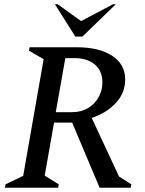

<svg xmlns="http://www.w3.org/2000/svg" viewBox="-20 -882 682 902"><path d="M3 0 6 -16 89 -56 185 -604 116 -644 119 -660H340Q446 -660 507 -620Q568 -580 568 -509Q568 -445 524 -398Q480 -351 411 -328L539 -53L597 -16L594 0H448L319 -306H234L190 -57L256 -16L253 0ZM329 -609H287L242 -355H317Q362 -355 394 -374.5Q426 -394 443.5 -426Q461 -458 461 -495Q461 -549 425.5 -579Q390 -609 329 -609ZM334 -710 238 -862H251L361 -783L511 -862H524L367 -710Z"/></svg>

Font: Spectral Medium
Style: Italic
Weight: 500
Italic angle: -10°
Designer: Jean-Baptiste Levee
Foundry: Production Type
Version: Version 2.001